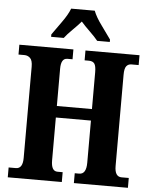

<svg xmlns="http://www.w3.org/2000/svg" viewBox="-61 -981 807 1030"><g transform="rotate(5 342.5 -465.5)"><path d="M20 0H311V-53H283Q249 -53 249 -111V-342H438V-115Q438 -53 400 -53H376V0H667V-53H628Q591 -53 591 -111V-602Q591 -636 601 -648.5Q611 -661 628 -661H667V-714H376V-661H399Q420 -661 429 -648.5Q438 -636 438 -602V-404H249V-605Q249 -661 283 -661H311V-714H20V-661H52Q70 -661 83 -648.5Q96 -636 96 -602V-111Q96 -53 59 -53H20ZM186 -771H254Q269 -791 296.5 -818Q324 -845 343 -867Q362 -845 390 -818Q418 -791 434 -771H502V-784Q482 -813 451 -855Q420 -897 407 -931H280Q267 -897 236.5 -855Q206 -813 186 -784Z"/></g></svg>

Font: Noto Serif ExtraCondensed Extra
Style: Regular
Weight: 800
Width: 3
Designer: Monotype Design Team
Foundry: Monotype Imaging Inc.
Version: Version 1.002